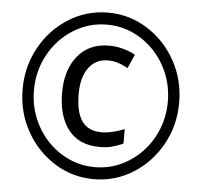

<svg xmlns="http://www.w3.org/2000/svg" viewBox="-52 -778 886 843"><g transform="rotate(5 391.0 -357.0)"><path d="M391 -724Q485 -724 564 -674.5Q643 -625 689.5 -541Q736 -457 736 -357Q736 -257 689.5 -173Q643 -89 564 -39.5Q485 10 391 10Q297 10 218 -39.5Q139 -89 92.5 -173Q46 -257 46 -357Q46 -457 92.5 -541Q139 -625 218 -674.5Q297 -724 391 -724ZM391 -43Q471 -43 539 -85.5Q607 -128 646.5 -200Q686 -272 686 -357Q686 -442 646.5 -514Q607 -586 539 -628.5Q471 -671 391 -671Q311 -671 243 -628.5Q175 -586 135.5 -514Q96 -442 96 -357Q96 -272 135.5 -200Q175 -128 243 -85.5Q311 -43 391 -43ZM293 -357Q293 -278 320.5 -238Q348 -198 409 -198Q430 -198 457 -204.5Q484 -211 508 -221V-157Q481 -145 458 -139Q435 -133 405 -133Q314 -133 267 -193Q220 -253 220 -357Q220 -457 270 -518.5Q320 -580 409 -580Q438 -580 468.5 -572Q499 -564 524 -550L497 -489Q450 -515 410 -515Q355 -515 324 -473Q293 -431 293 -357Z"/></g></svg>

Font: Noto Sans Display
Style: Regular
Weight: 400
Designer: Monotype Design team
Foundry: Monotype Imaging Inc.
Version: Version 1.000